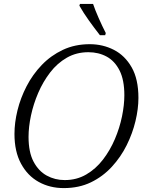

<svg xmlns="http://www.w3.org/2000/svg" viewBox="-20 -951 752 982"><path d="M306 11Q235 11 178 -20.5Q121 -52 87.5 -114Q54 -176 54 -266Q54 -324 69.5 -387Q85 -450 116 -510Q147 -570 193.5 -618.5Q240 -667 301.5 -696Q363 -725 439 -725Q506 -725 562.5 -696Q619 -667 653.5 -606.5Q688 -546 688 -450Q688 -395 673 -332Q658 -269 628 -208.5Q598 -148 552 -98Q506 -48 445 -18.5Q384 11 306 11ZM311 -30Q372 -30 421 -58.5Q470 -87 506.5 -134.5Q543 -182 567.5 -239.5Q592 -297 604 -355.5Q616 -414 616 -464Q616 -542 591.5 -590.5Q567 -639 525.5 -661.5Q484 -684 432 -684Q371 -684 322 -656Q273 -628 236.5 -580.5Q200 -533 175.5 -476Q151 -419 138.5 -360.5Q126 -302 126 -251Q126 -173 151.5 -124.5Q177 -76 219 -53Q261 -30 311 -30ZM491 -771Q462 -808 434.5 -846.5Q407 -885 386 -922L389 -931H456Q466 -901 484.5 -859Q503 -817 521 -782L518 -771Z"/></svg>

Font: Noto Serif Light
Style: Italic
Weight: 300
Italic angle: -12°
Designer: Monotype Design Team
Foundry: Monotype Imaging Inc.
Version: Version 2.013